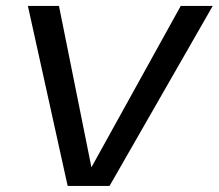

<svg xmlns="http://www.w3.org/2000/svg" viewBox="-20 -610 718 630"><path d="M202 0 71.5 -590.5H173.5L280 -61L573 -590.5H678L339.5 0Z"/></svg>

Font: Anybody ExtraExpanded Regular
Style: Italic
Weight: 400
Width: 8
Italic angle: -10°
Designer: Tyler Finck
Foundry: Etcetera Type Company
Version: Version 1.010; ttfautohint (v1.8.3) -l 8 -r 50 -G 200 -x 14 